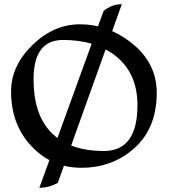

<svg xmlns="http://www.w3.org/2000/svg" viewBox="-20 -783 805 905"><path d="M165.5 102.1 468.3 -731.4Q506.8 -763.2 554.2 -763.2L252.4 79.1Q210.9 102.1 165.5 102.1ZM362.8 7.8Q224.1 7.8 128.2 -94Q32.2 -195.8 32.2 -351.1Q32.2 -472.7 132.8 -570.6Q233.4 -668.5 356.9 -668.5Q484.4 -668.5 593.3 -585.9Q718.8 -490.2 718.8 -346.2Q718.8 -180.2 615.2 -86.4Q511.7 7.8 362.8 7.8ZM469.7 -71.3Q627.9 -71.3 627.9 -287.6Q627.9 -440.4 521 -522.5Q426.3 -594.7 276.9 -594.7Q138.2 -594.7 138.2 -409.2Q138.2 -246.6 218.3 -161.6Q304.2 -71.3 469.7 -71.3Z"/></svg>

Font: Balgruf
Style: Regular
Weight: 500
Designer: Paul James MIller
Foundry: High-Logic / Made with FontCreator
Version: Version 1.201;March 28, 2021;FontCreator 13.0.0.2683 64-bit